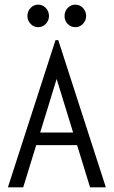

<svg xmlns="http://www.w3.org/2000/svg" viewBox="-20 -807 490 827"><path d="M368 0 312 -182H136L80 0H14L219 -634H231L436 0ZM224 -467 153 -236H295ZM144 -690Q125 -690 111.5 -704.5Q98 -719 98 -738Q98 -758 111.5 -772.5Q125 -787 144 -787Q164 -787 177.5 -772.5Q191 -758 191 -738Q191 -719 177.5 -704.5Q164 -690 144 -690ZM304 -690Q285 -690 271.5 -704Q258 -718 258 -738Q258 -758 271.5 -772.5Q285 -787 304 -787Q324 -787 337.5 -772.5Q351 -758 351 -738Q351 -719 337.5 -704.5Q324 -690 304 -690Z"/></svg>

Font: Inconsolata SemiCondensed
Style: Regular
Weight: 400
Width: 4
Monospace: yes
Designer: Raph Levien, Cyreal, Brenton Simpson
Foundry: Raph Levien, Cyreal, Google
Version: Version 3.001; ttfautohint (v1.8.2.53-6de2)